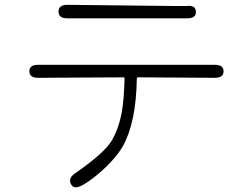

<svg xmlns="http://www.w3.org/2000/svg" viewBox="-20 -744 1040 797"><path d="M318 27Q285 43 274 19Q263 -5 291 -24Q413 -109 443 -159Q473 -209 486 -281Q495 -334 497 -418Q497 -423 492 -423L138 -421Q102 -421 102 -448Q102 -475 138 -475H872Q908 -475 908 -448Q908 -421 872 -421L553 -423Q548 -423 548 -418Q545 -237 491 -139Q463 -90 410.5 -42Q358 6 318 27ZM259 -668Q223 -668 223 -696Q223 -724 259 -724L710 -719Q752 -719 755 -719Q792 -724 793 -696Q795 -668 758 -668Z"/></svg>

Font: Resource Han Rounded JP Light
Style: Regular
Weight: 300
Designer: Cyano Hao (round all glyphs); Ryoko NISHIZUKA 西塚涼子 (kana, bopomofo & ideographs); Paul D. Hunt (Latin, Greek & Cyrillic)
Foundry: Cyano Hao
Version: 0.990